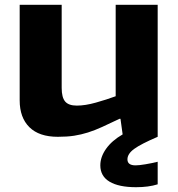

<svg xmlns="http://www.w3.org/2000/svg" viewBox="-20 -560 743 800"><path d="M221 10Q143 10 102.5 -30Q62 -70 62 -142V-540H237V-194Q237 -154 251.5 -137Q266 -120 300 -120Q335 -120 379.5 -132.5Q424 -145 462 -159V-540H637V10Q567 40 539 60.5Q511 81 511 104Q511 129 545 129Q559 129 586 124.5Q613 120 637 114V208Q599 220 547 220Q475 220 436.5 197Q398 174 398 129Q398 94 422 60Q446 26 491 0L482 -65H478Q436 -45 405.5 -31Q375 -17 346.5 -8Q318 1 289 5.5Q260 10 221 10Z"/></svg>

Font: Encode Sans Wide
Style: Bold
Weight: 700
Designer: Pablo Impallari, Andres Torresi
Foundry: Pablo Impallari, Andres Torresi
Version: Version 1.000; ttfautohint (v1.00) -l 8 -r 50 -G 200 -x 14 -